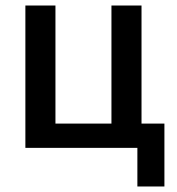

<svg xmlns="http://www.w3.org/2000/svg" viewBox="-20 -536 640 696"><path d="M478 140H576V-88H493V-516H384V-88H181V-516H72V0H478Z"/></svg>

Font: IBM Mono Medium
Style: Regular
Weight: 500
Monospace: yes
Designer: Mike Abbink, Paul van der Laan, Pieter van Rosmalen
Foundry: Bold Monday
Version: Version 2.3